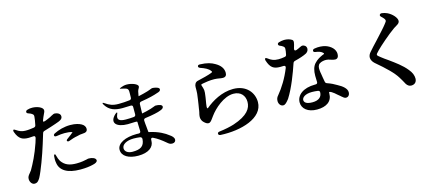

<svg xmlns="http://www.w3.org/2000/svg" viewBox="-55 -1472 5109 2204"><g transform="rotate(-15 2500.0 -370.5)"><path d="M275 -776C274 -765 281 -759 296 -754C312 -749 325 -743 333 -737C351 -724 353 -720 352 -699C350 -678 346 -645 337 -605C335 -590 327 -583 313 -580C281 -575 244 -570 209 -571C171 -572 143 -582 105 -608C93 -617 84 -620 80 -616C75 -612 74 -603 79 -589C112 -499 157 -482 227 -482C242 -482 260 -483 279 -485C297 -488 307 -478 302 -459C297 -441 292 -423 286 -406C242 -276 193 -183 154 -115C147 -105 139 -94 129 -83C116 -67 103 -52 103 -25C103 13 128 44 156 44C189 44 203 27 223 -5C261 -75 325 -249 363 -372C375 -409 387 -450 399 -489C402 -502 410 -510 423 -513C478 -529 532 -547 561 -557C629 -579 652 -593 652 -625C652 -663 605 -675 581 -675C575 -675 565 -670 550 -662L543 -659C542 -658 541 -658 540 -657C538 -656 534 -653 524 -648C508 -641 488 -631 466 -623C447 -615 432 -616 434 -622L437 -635C446 -660 456 -681 464 -698C473 -716 479 -728 479 -743C479 -778 413 -805 355 -806C335 -807 316 -804 296 -798C282 -794 275 -786 275 -776ZM455 -126C450 -151 451 -176 453 -200C454 -214 459 -221 465 -222C471 -223 475 -215 478 -200C483 -178 492 -154 504 -134C546 -74 602 -56 682 -56C741 -56 778 -65 803 -70C813 -73 821 -75 829 -75C869 -75 913 -60 913 -31C913 -13 891 1 848 9C818 16 773 23 706 23C555 23 467 -29 455 -126ZM514 -429C517 -420 526 -417 542 -419C577 -425 610 -428 637 -428C666 -428 703 -425 723 -417C729 -415 729 -415 728 -414C722 -407 685 -379 655 -357C641 -348 637 -339 642 -332C647 -325 656 -323 670 -328C699 -339 733 -351 769 -357C794 -365 816 -367 834 -368C875 -369 895 -381 895 -412C895 -435 881 -458 853 -473C829 -486 788 -501 723 -501C652 -501 581 -481 529 -454C516 -447 511 -439 514 -429Z M1382 -757C1381 -758 1389 -764 1404 -769C1422 -776 1444 -782 1469 -782C1532 -782 1600 -753 1600 -726C1600 -718 1595 -709 1590 -700L1587 -695C1584 -689 1581 -683 1578 -672C1575 -661 1572 -645 1569 -625C1569 -622 1568 -620 1568 -617C1566 -603 1564 -587 1562 -570C1561 -555 1553 -547 1538 -545C1527 -543 1515 -542 1503 -541C1487 -539 1477 -548 1477 -564C1477 -569 1477 -574 1477 -579C1478 -594 1486 -603 1501 -605C1513 -607 1525 -609 1536 -611L1554 -614L1569 -617C1615 -627 1653 -637 1679 -645C1700 -651 1715 -658 1726 -662C1726 -662 1727 -663 1728 -663C1729 -663 1732 -664 1735 -665C1740 -667 1746 -667 1757 -666C1786 -663 1825 -652 1825 -632C1825 -613 1811 -605 1778 -596C1747 -584 1675 -565 1583 -551C1568 -549 1560 -541 1559 -525C1557 -494 1556 -459 1556 -422V-409C1556 -397 1556 -386 1557 -375C1557 -360 1549 -350 1534 -349C1524 -347 1514 -347 1503 -346C1487 -345 1477 -353 1477 -369C1477 -371 1477 -372 1477 -374C1477 -379 1477 -383 1477 -388C1477 -398 1484 -404 1500 -406C1519 -408 1537 -411 1556 -415C1593 -422 1629 -431 1663 -441C1685 -448 1701 -454 1711 -458C1717 -461 1723 -463 1728 -463C1768 -463 1805 -453 1805 -431C1805 -414 1791 -403 1765 -394C1738 -382 1667 -366 1581 -355C1565 -353 1557 -344 1558 -328C1559 -303 1562 -280 1564 -259C1565 -251 1565 -243 1566 -237C1567 -229 1567 -222 1568 -215C1569 -209 1570 -202 1570 -197L1571 -190C1572 -179 1574 -169 1575 -158C1576 -140 1565 -132 1547 -138C1534 -142 1520 -146 1506 -149C1491 -153 1484 -161 1484 -175C1483 -180 1483 -184 1483 -188C1483 -197 1493 -202 1510 -200C1531 -198 1552 -194 1570 -190H1571C1687 -167 1762 -119 1790 -96C1825 -73 1844 -53 1844 -28C1844 -6 1827 8 1801 8C1775 8 1762 -3 1741 -21C1697 -58 1654 -90 1606 -113C1589 -122 1578 -113 1578 -94V-85C1578 -9 1510 42 1390 42C1276 42 1198 -3 1198 -79C1198 -155 1299 -204 1434 -204C1442 -204 1451 -204 1459 -203C1474 -203 1483 -211 1482 -228L1479 -312V-326C1479 -329 1478 -332 1478 -335C1478 -341 1469 -343 1453 -342C1424 -340 1395 -339 1366 -339C1235 -339 1165 -402 1258 -489C1269 -500 1277 -502 1281 -500C1284 -498 1281 -489 1275 -475C1251 -418 1286 -397 1358 -397C1390 -397 1422 -398 1452 -401C1468 -402 1476 -412 1476 -427V-455V-512C1477 -529 1468 -537 1451 -536C1420 -534 1388 -533 1355 -533C1266 -533 1201 -553 1156 -625C1147 -638 1146 -646 1149 -649C1152 -652 1159 -648 1171 -640C1216 -609 1253 -591 1326 -591C1369 -591 1412 -594 1455 -599C1470 -601 1478 -610 1478 -626C1478 -645 1478 -663 1479 -676V-696C1479 -720 1470 -730 1456 -737C1439 -743 1423 -747 1403 -751C1389 -754 1382 -755 1382 -757ZM1246 -84C1246 -44 1284 -19 1337 -19C1430 -19 1478 -45 1484 -130C1485 -146 1476 -156 1461 -158C1437 -161 1413 -163 1386 -163C1303 -163 1246 -129 1246 -84Z M2315 -773C2313 -762 2320 -755 2334 -749C2387 -731 2429 -711 2449 -681C2458 -668 2458 -668 2445 -661C2413 -646 2318 -623 2273 -613C2240 -607 2227 -577 2227 -549V-535C2227 -516 2227 -498 2225 -471C2223 -454 2220 -429 2216 -403C2213 -385 2210 -367 2208 -349C2204 -330 2202 -311 2199 -294C2199 -289 2198 -284 2197 -278C2196 -272 2194 -264 2193 -257L2190 -245C2190 -243 2189 -240 2188 -237C2186 -225 2184 -214 2184 -203C2184 -180 2194 -156 2210 -141C2231 -120 2247 -110 2265 -110C2286 -110 2300 -130 2316 -152C2321 -159 2326 -167 2335 -178C2390 -254 2511 -363 2625 -363C2714 -363 2759 -304 2759 -231C2759 -156 2713 -79 2537 -21C2497 -8 2429 7 2360 15C2344 17 2336 25 2337 36C2338 48 2346 55 2362 56C2606 69 2874 -8 2874 -199C2874 -309 2794 -417 2636 -417C2502 -417 2381 -346 2304 -281C2301 -279 2299 -278 2297 -278C2291 -278 2291 -287 2291 -299C2292 -320 2297 -343 2301 -368L2307 -405L2310 -428C2313 -450 2316 -470 2314 -490C2313 -500 2311 -509 2308 -518C2305 -528 2302 -535 2299 -546C2297 -550 2297 -553 2297 -555C2297 -561 2299 -564 2319 -567C2343 -572 2410 -583 2458 -581C2482 -580 2500 -578 2514 -575C2530 -572 2542 -570 2558 -570C2592 -570 2604 -590 2604 -619C2604 -673 2570 -714 2517 -744C2478 -768 2425 -786 2341 -788C2326 -788 2317 -784 2315 -773Z M3637 -601C3637 -590 3645 -584 3661 -582C3695 -578 3724 -568 3739 -554C3743 -550 3746 -547 3748 -545C3754 -537 3748 -534 3748 -534L3729 -527C3699 -513 3662 -496 3628 -458C3600 -426 3587 -380 3587 -318C3587 -297 3588 -272 3589 -247C3590 -230 3582 -222 3565 -222C3563 -222 3561 -222 3559 -222C3415 -222 3335 -154 3335 -69C3335 5 3400 61 3509 61C3621 61 3691 13 3691 -81C3691 -85 3691 -89 3691 -93C3691 -100 3705 -99 3723 -87C3743 -74 3760 -61 3774 -47C3782 -40 3788 -35 3797 -28L3808 -19L3813 -14C3834 4 3847 16 3866 16C3886 16 3910 0 3910 -38C3910 -81 3865 -119 3806 -150C3775 -169 3739 -187 3698 -201C3684 -205 3677 -213 3675 -226C3671 -246 3668 -265 3665 -282C3663 -294 3661 -304 3660 -314L3655 -342C3650 -380 3648 -409 3663 -431C3676 -450 3709 -461 3740 -463C3771 -464 3792 -457 3811 -450C3828 -445 3842 -440 3858 -440C3887 -440 3900 -462 3900 -495C3900 -550 3855 -595 3791 -617C3755 -628 3708 -632 3659 -623C3644 -620 3637 -612 3637 -601ZM3082 -634C3111 -545 3149 -521 3227 -521C3238 -521 3250 -522 3262 -522C3282 -524 3291 -512 3284 -494C3239 -381 3179 -285 3118 -212C3101 -194 3094 -174 3094 -149C3094 -117 3115 -86 3146 -86C3171 -86 3189 -108 3217 -143C3288 -254 3348 -416 3384 -523C3388 -535 3396 -542 3409 -545C3465 -559 3518 -576 3551 -594C3564 -603 3581 -618 3581 -644C3581 -677 3553 -692 3531 -692C3526 -692 3519 -688 3504 -682C3494 -677 3479 -669 3458 -661C3438 -653 3426 -664 3433 -686C3452 -747 3458 -772 3439 -785C3415 -801 3384 -809 3347 -809C3328 -809 3306 -804 3287 -799C3273 -795 3267 -787 3267 -778C3267 -769 3274 -761 3287 -756C3296 -753 3304 -749 3311 -744C3331 -732 3336 -724 3336 -707C3335 -690 3333 -667 3327 -642C3325 -627 3317 -620 3302 -618C3279 -614 3253 -611 3231 -611C3174 -611 3142 -628 3110 -653C3098 -662 3090 -665 3085 -661C3080 -657 3078 -648 3082 -634ZM3382 -85C3382 -114 3418 -149 3502 -149C3526 -149 3549 -147 3571 -144C3586 -142 3593 -134 3593 -122C3593 -69 3556 -33 3479 -33C3407 -33 3382 -57 3382 -85Z M4485 -804C4480 -795 4484 -786 4495 -776C4519 -754 4533 -737 4533 -724C4533 -714 4529 -707 4511 -685C4490 -656 4428 -589 4370 -526C4334 -488 4299 -450 4275 -422C4256 -402 4246 -380 4246 -358C4246 -334 4260 -307 4282 -287C4403 -185 4479 -110 4517 -47C4537 -15 4548 5 4556 20L4567 40C4581 61 4600 75 4624 75C4673 75 4691 42 4691 8C4691 -27 4677 -65 4644 -104C4590 -172 4517 -223 4446 -275C4418 -294 4391 -313 4369 -331C4345 -348 4333 -360 4333 -368C4333 -376 4339 -385 4369 -415C4408 -455 4527 -560 4603 -613C4611 -619 4621 -625 4632 -631C4656 -645 4675 -656 4675 -683C4675 -719 4627 -773 4573 -798C4554 -807 4534 -812 4513 -815C4499 -817 4490 -813 4485 -804Z"/></g></svg>

Font: 寒蝉锦书宋Pro Soft
Style: Regular
Weight: 700
Designer: 寒蝉锦书宋{Warren} 思源宋体{Ryoko NISHIZUKA 西塚涼子 (kana & ideographs); Frank Grießhammer (Latin, Greek & Cyrillic); Wenlong ZHANG 
Foundry: Adobe & ChillType
Version: Version 2.000;Glyphs 3.1.1 (3135)